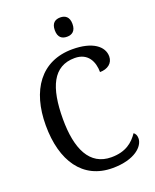

<svg xmlns="http://www.w3.org/2000/svg" viewBox="-168 -1018 907 1123"><g transform="rotate(-20 285.5 -456.5)"><path d="M347 -803C377 -803 402 -818 402 -863C402 -908 377 -923 347 -923C316 -923 292 -908 292 -863C292 -818 316 -803 347 -803ZM335 10C475 10 536 -54 536 -102C536 -121 529 -133 519 -140C487 -93 441 -52 350 -52C215 -52 159 -173 159 -358C159 -556 211 -671 345 -671C429 -671 457 -606 457 -543C505 -543 539 -569 539 -611C539 -674 475 -724 350 -724C154 -724 52 -576 52 -358C52 -137 150 10 335 10Z"/></g></svg>

Font: Noto Serif Armenian SemiCondensed
Style: Regular
Weight: 400
Width: 4
Designer: Monotype Design Team
Foundry: Monotype Imaging Inc.
Version: Version 2.008